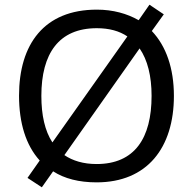

<svg xmlns="http://www.w3.org/2000/svg" viewBox="-20 -766 821 817"><path d="M720 -358C720 -475 687 -570 626 -634L677 -705L616 -746L570 -680C521 -708 461 -725 392 -725C168 -725 61 -578 61 -359C61 -243 90 -148 149 -83L97 -9L158 31L206 -37C254 -6 316 10 391 10C606 10 720 -137 720 -358ZM156 -358C156 -538 230 -646 392 -646C445 -646 488 -634 522 -611L203 -160C171 -209 156 -276 156 -358ZM625 -358C625 -178 553 -68 391 -68C335 -68 289 -82 254 -106L574 -560C608 -511 625 -442 625 -358Z"/></svg>

Font: Noto Sans Kayah Li
Style: Regular
Weight: 400
Designer: Monotype Design Team, Sérgio Martins
Foundry: Monotype Imaging Inc.
Version: Version 2.002